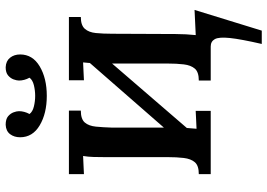

<svg xmlns="http://www.w3.org/2000/svg" viewBox="-153 -610 943 677"><g transform="rotate(-90 318.5 -271.5)"><path d="M502 180Q519 106 523 67.5Q527 29 519 14.5Q511 0 493 0L516 -52L622 -57L549 180ZM267 -458Q237 -458 225 -444Q213 -430 210.5 -405Q208 -380 207 -347V-124Q207 -106 206 -87.5Q205 -69 203 -50Q219 -51 235.5 -51.5Q252 -52 266 -53V0H43V-42Q73 -42 85 -56Q97 -70 100 -95Q103 -120 103 -153V-376Q103 -394 103.5 -413Q104 -432 107 -450Q91 -449 74 -448.5Q57 -448 43 -447V-500H267ZM447 -440 484 -407 184 -59 145 -94ZM597 -458Q568 -458 555.5 -444Q543 -430 540.5 -405Q538 -380 538 -347L537 -124Q537 -106 536 -87.5Q535 -69 533 -50Q549 -51 566 -51.5Q583 -52 597 -53V0H373V-42Q403 -42 415 -56Q427 -70 430 -95Q433 -120 433 -153V-376Q433 -394 434 -413Q435 -432 437 -450Q421 -449 404.5 -448.5Q388 -448 374 -447V-500H597ZM319 -578Q257 -578 215 -603Q173 -628 173 -672Q173 -693 184 -707.5Q195 -722 217 -723Q237 -723 247 -714.5Q257 -706 261 -695Q265 -684 265 -676Q265 -667 262.5 -657.5Q260 -648 255 -639Q263 -628 281.5 -623.5Q300 -619 319 -619Q338 -619 356.5 -623.5Q375 -628 383 -639Q378 -648 375.5 -657.5Q373 -667 373 -676Q373 -684 377 -695Q381 -706 391 -714.5Q401 -723 420 -723Q442 -722 453.5 -707.5Q465 -693 465 -672Q465 -628 423 -603Q381 -578 319 -578Z"/></g></svg>

Font: Lora Medium
Style: Regular
Weight: 500
Designer: Olga Karpushina, Alexei Vanyashin (Cyrillic)
Foundry: Cyreal
Version: Version 3.004